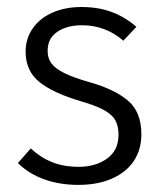

<svg xmlns="http://www.w3.org/2000/svg" viewBox="-20 -517 466 545"><path d="M202.1 7.8Q148.9 7.8 105.2 -8.1Q61.5 -23.9 30.8 -54.2L67.4 -95.7Q94.2 -70.3 127.4 -56.9Q160.6 -43.5 203.1 -43.5Q251.5 -43.5 283.9 -66.9Q316.4 -90.3 316.4 -134.3Q316.4 -159.2 307.4 -175.5Q298.3 -191.9 275.1 -204.6Q252 -217.3 210 -229.5Q130.4 -252.9 91.6 -284.4Q52.7 -315.9 52.7 -370.6Q52.7 -406.7 72.5 -435.8Q92.3 -464.8 128.4 -481Q164.6 -497.1 210.9 -497.1Q259.3 -497.1 297.1 -482.9Q335 -468.8 367.2 -440.9L330.1 -401.4Q279.8 -445.3 212.9 -445.3Q170.4 -445.3 142.8 -426.8Q115.2 -408.2 115.2 -372.6Q115.2 -351.1 126.5 -336.4Q137.7 -321.8 164.1 -308.8Q190.4 -295.9 237.8 -282.7Q306.6 -262.7 344 -230.7Q381.3 -198.7 381.3 -135.7Q381.3 -92.8 360.1 -60.5Q338.9 -28.3 298.3 -10.3Q257.8 7.8 202.1 7.8Z"/></svg>

Font: Amiri Typewriter
Style: Regular
Weight: 400
Monospace: yes
Designer: Khaled Hosny
Version: Version 1.1